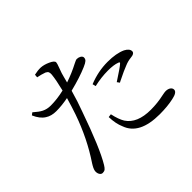

<svg xmlns="http://www.w3.org/2000/svg" viewBox="-173 -1033 1315 1315"><g transform="rotate(-45 484.5 -375.5)"><path d="M145 30Q132 30 124 18Q116 6 116 -11Q116 -28 131 -54Q137 -63 140 -69Q235 -210 296 -385Q314 -437 334 -506Q272 -494 219 -494Q172 -494 140 -515Q103 -538 80 -592L97 -605Q132 -574 156 -562Q184 -548 219 -548Q281 -548 349 -564Q369 -645 374 -694Q375 -710 371 -718.5Q367 -727 353 -734Q322 -745 290 -751L292 -774Q326 -782 355 -781Q385 -779 418 -764Q454 -748 455 -732Q455 -722 443 -691Q434 -667 429 -652Q427 -645 422 -627Q415 -598 410 -581Q478 -604 537 -635Q562 -648 570 -648Q585 -648 598 -641Q613 -632 613 -620Q613 -606 603 -596.5Q593 -587 565 -575Q496 -545 392 -519Q368 -434 343 -368Q250 -102 189 -2Q178 16 169 23Q160 30 145 30ZM705 22Q509 22 466 -101Q446 -146 444 -212L468 -215Q481 -154 502 -120Q552 -43 684 -43Q749 -43 811 -57Q835 -62 845 -62Q864 -62 878 -54Q894 -44 894 -28Q894 -2 839 9Q781 22 705 22ZM665 -324 652 -342Q743 -401 757 -415Q769 -424 753 -429Q721 -441 665 -441Q601 -441 531 -425L525 -449Q614 -485 706 -485Q789 -485 841 -461Q877 -442 877 -417Q877 -395 836 -392Q807 -389 777 -376Q749 -366 674 -329Q668 -326 665 -324Z"/></g></svg>

Font: Cactus Classical Serif
Style: Regular
Weight: 400
Designer: Henry Chan (via Glyphwiki)、田海東、宇文滿月
Foundry: Moonlit Owen
Version: Version 1.000